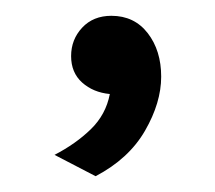

<svg xmlns="http://www.w3.org/2000/svg" viewBox="-20 -114 272 243"><path d="M121 -94Q150 -94 167 -72Q184 -50 184 -17Q184 16 163.5 51.5Q143 87 101 109L49 82Q76 68 95 49.5Q114 31 119 5Q98 3 84 -9.5Q70 -22 70 -43Q70 -64 84 -79Q98 -94 121 -94Z"/></svg>

Font: Karla Tamil Upright
Style: Regular
Weight: 400
Designer: Jonathan Pinhorn
Foundry: Jonathan Pinhorn
Version: Version 1.001